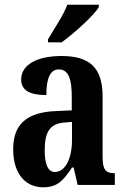

<svg xmlns="http://www.w3.org/2000/svg" viewBox="-20 -786 534 816"><path d="M184 -619V-606H242C297 -646 380 -721 400 -756V-766H266C250 -721 210 -664 184 -619ZM163 10C225 10 249 -19 286 -74H293L310 0H468V-50H465C428 -50 416 -66 416 -121V-377C416 -502 357 -548 241 -548C145 -548 70 -515 70 -448C70 -403 105 -382 177 -382C177 -450 192 -491 230 -491C272 -491 285 -449 285 -374V-317L218 -314C96 -309 36 -260 36 -152C36 -42 93 10 163 10ZM213 -55C183 -55 170 -90 170 -147C170 -222 190 -260 252 -265L286 -268V-191C286 -111 257 -55 213 -55Z"/></svg>

Font: Noto Serif Lao ExtraCondensed
Style: Bold
Weight: 700
Width: 2
Designer: Monotype Design Team
Foundry: Monotype Imaging Inc.
Version: Version 2.003